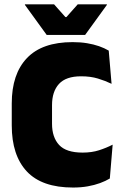

<svg xmlns="http://www.w3.org/2000/svg" viewBox="-20 -847 566 882"><path d="M315.5 14.5Q172.5 14.5 103.2 -59.5Q34 -133.5 34 -271V-372Q34 -507 103.8 -580.2Q173.5 -653.5 313.5 -653.5Q349.5 -653.5 379.8 -648.5Q410 -643.5 435 -634.8Q460 -626 479.5 -614.5L492.5 -462Q463.5 -476 429.8 -486.2Q396 -496.5 352.5 -496.5Q283 -496.5 251 -461.5Q219 -426.5 219 -364V-278.5Q219 -216.5 251.5 -181.2Q284 -146 359.5 -146Q401.5 -146 435 -156.8Q468.5 -167.5 497.5 -182.5L484.5 -27Q465.5 -15.5 439.8 -6Q414 3.5 383 9Q352 14.5 315.5 14.5ZM194.5 -686.5 94.5 -824.5V-827H228.5L280.5 -768.5H285L337 -827H471V-824.5L371 -686.5Z"/></svg>

Font: Anek Latin ExtraBold
Style: Regular
Weight: 800
Designer: Yesha Goshar
Foundry: Ek Type
Version: Version 1.003